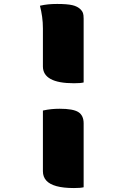

<svg xmlns="http://www.w3.org/2000/svg" viewBox="-20 -786 640 971"><path d="M182 -757Q204 -762 224 -764Q244 -766 269 -766Q319 -766 345.5 -760Q372 -754 388 -738Q396 -730 399.5 -720.5Q403 -711 403 -692V-369Q395 -367 383.5 -366Q372 -365 354 -365Q275 -365 236 -386.5Q197 -408 197 -450V-642Q197 -673 193 -701.5Q189 -730 182 -757ZM197 -227Q220 -232 240 -234Q260 -236 282 -236Q350 -236 376.5 -219Q403 -202 403 -162V161Q395 163 383.5 164Q372 165 354 165Q301 165 266 155.5Q231 146 214 127Q197 108 197 80Z"/></svg>

Font: Recursive Monospace Casual Black
Style: Regular
Weight: 900
Version: Version 1.047